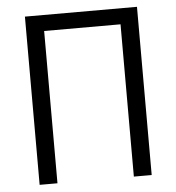

<svg xmlns="http://www.w3.org/2000/svg" viewBox="-51 -737 721 785"><g transform="rotate(-5 310.0 -345.0)"><path d="M80.1 -690.4H540V0H466.8V-625H153.3V0H80.1Z"/></g></svg>

Font: DINish
Style: Regular
Weight: 400
Designer: Bert Driehuis
Foundry: Playbeing
Version: Version 3.008; git-95204e4c-release